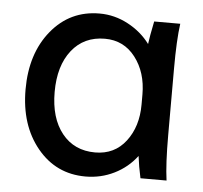

<svg xmlns="http://www.w3.org/2000/svg" viewBox="-43 -560 652 616"><g transform="rotate(5 282.5 -252.5)"><path d="M38.1 -252Q38.1 -367.7 98.4 -441.4Q158.7 -515.1 253.9 -515.1Q302.2 -515.1 345.7 -491.9Q389.2 -468.8 417 -431.2Q419.9 -454.6 430.2 -504.9H514.2Q506.8 -452.1 506.8 -359.9V-145Q506.8 -52.7 514.2 0H430.2Q421.9 -37.6 418 -70.8Q389.2 -32.7 346.2 -11.5Q303.2 9.8 253.9 9.8Q158.7 9.8 98.4 -63.7Q38.1 -137.2 38.1 -252ZM413.1 -235.8V-268.1Q413.1 -339.4 376 -387.7Q338.9 -436 277.8 -436Q210.4 -436 171.1 -386.2Q131.8 -336.4 131.8 -252Q131.8 -168 171.1 -118.9Q210.4 -69.8 277.8 -69.8Q340.3 -69.8 376.7 -117.4Q413.1 -165 413.1 -235.8Z"/></g></svg>

Font: LT Superior Med
Style: Regular
Weight: 500
Designer: Daniel Lyons
Foundry: LyonsType
Version: Version 1.000